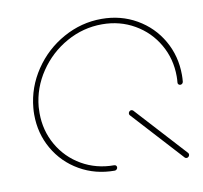

<svg xmlns="http://www.w3.org/2000/svg" viewBox="-64 -587 694 656"><g transform="rotate(-10 283.0 -259.5)"><path d="M542.6 -10.4Q542.6 -6.3 539.6 -3.1Q536.7 0 532.6 0Q528.9 0 526.3 -2.6L366.3 -177.8Q364.4 -180.4 364.4 -183Q364.4 -187.4 367.4 -190.6Q370.4 -193.7 374.4 -193.7Q377.4 -193.7 380.7 -191.1L540.7 -15.9Q542.6 -13.3 542.6 -10.4ZM293 -10Q293 -5.9 290 -3Q287 0 283 0Q216.3 0 161.9 -31.3Q107.4 -62.6 76.3 -116.7Q45.2 -170.7 45.2 -236.3Q45.2 -247.8 46.3 -259.3Q52.6 -329.6 92.6 -389.3Q132.6 -448.9 195.2 -483.7Q257.8 -518.5 328.1 -518.5Q394.8 -518.5 449.3 -487.2Q503.7 -455.9 534.8 -401.9Q565.9 -347.8 565.9 -282.2Q565.9 -271.1 564.8 -259.3Q564.4 -255.6 561.7 -252.8Q558.9 -250 554.8 -250Q551.1 -250 548.5 -252.6Q545.9 -255.2 546.3 -259.3Q547.4 -270.4 547.4 -280.7Q547.4 -341.5 518.3 -391.7Q489.3 -441.9 438.9 -470.9Q388.5 -500 326.7 -500Q261.1 -500 203.1 -467.6Q145.2 -435.2 108 -380Q70.7 -324.8 64.8 -259.3Q64.1 -252.2 64.1 -238.1Q64.1 -177.4 93 -127Q121.9 -76.7 172.2 -47.6Q222.6 -18.5 284.4 -18.5Q288.1 -18.5 290.6 -16.1Q293 -13.7 293 -10Z"/></g></svg>

Font: 26F Galaxy Sans Hairline
Style: Italic
Weight: 50
Italic angle: -5°
Designer: C₂₉H₂₅N₃O₅
Version: Version 1.200